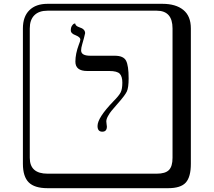

<svg xmlns="http://www.w3.org/2000/svg" viewBox="-20 -774 1120 1006"><path d="M405 -510Q405 -482 453 -482H581Q627 -482 640.5 -456Q654 -430 654 -363Q654 -315 644.5 -294.5Q635 -274 594 -228Q572 -203 563.5 -192.5Q555 -182 546 -166Q537 -150 537 -138Q537 -132 538.5 -123Q540 -114 540 -111Q540 -84 516 -84Q491 -84 491 -114Q491 -157 574 -243Q603 -272 612 -289.5Q621 -307 621 -341Q621 -373 607.5 -387.5Q594 -402 552 -402H437Q375 -402 375 -451Q375 -492 393 -540Q401 -559 401 -567Q401 -579 377 -589Q351 -598 351 -615Q351 -630 357 -639Q363 -648 368 -650L374 -651Q375 -638 396 -631Q426 -622 426 -600Q426 -598 419.5 -573Q413 -548 411 -543Q405 -523 405 -510ZM229 -718Q184 -718 160 -694Q136 -670 136 -625V53Q136 136 229 136H801Q846 136 865 117Q884 98 884 53V-625Q884 -718 801 -718ZM980 84Q980 153 953.5 182.5Q927 212 861 212H229Q161 212 130.5 181.5Q100 151 100 84V-625Q100 -687 134 -720.5Q168 -754 229 -754H831Q901 -754 940.5 -722Q980 -690 980 -625Z"/></svg>

Font: Libertinus Keyboard
Style: Regular
Weight: 700
Designer: Philipp H. Poll
Foundry: Khaled Hosny
Version: Version 6.7